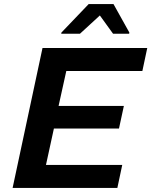

<svg xmlns="http://www.w3.org/2000/svg" viewBox="-20 -924 744 944"><path d="M42 0 189 -688H704L680 -575H306L268 -403H589L565 -292H245L206 -113H581L557 0ZM281 -758 282 -764 416 -904H538L616 -764L615 -758H536L471 -848L373 -758Z"/></svg>

Font: Saira SemiExpanded SemiBold
Style: Italic
Weight: 600
Width: 6
Italic angle: -12°
Designer: Hector Gatti with collaboration of the Omnibus-Type team
Foundry: Omnibus-Type
Version: Version 1.101